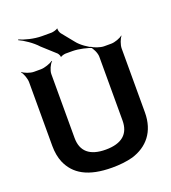

<svg xmlns="http://www.w3.org/2000/svg" viewBox="-165 -1054 1058 1185"><g transform="rotate(-20 364.0 -461.0)"><path d="M368 -108C263 -108 211 -154 211 -242V-661C211 -685 228 -722 243 -735L241 -737C225 -725 185 -711 161 -711H115C91 -711 54 -725 41 -737L39 -735C51 -722 65 -685 65 -661V-242C65 -201 72 -164 85 -133C124 -43 208 10 368 10C417 10 463 5 504 -6C605 -37 673 -114 673 -242V-661C673 -685 687 -722 699 -735L697 -737C684 -725 647 -711 623 -711H576C552 -711 512 -725 496 -737L493 -735C508 -722 526 -685 526 -661V-242C526 -154 474 -108 368 -108ZM416 -799 352 -878C346 -885 339 -906 343 -912L340 -913C335 -908 310 -901 300 -901H237C185 -901 124 -917 92 -932L90 -928C122 -914 175 -879 206 -844L291 -767C296 -762 304 -747 302 -742L307 -741C309 -745 329 -750 337 -750H382C424 -750 481 -736 510 -724L512 -727C483 -740 438 -770 416 -799Z"/></g></svg>

Font: Asimov
Style: EdgeWide
Weight: 500
Designer: Google
Version: Version 2.000980: 2014